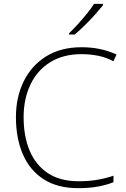

<svg xmlns="http://www.w3.org/2000/svg" viewBox="-20 -970 658 1000"><path d="M405 -688Q309 -688 241.5 -646Q174 -604 138.5 -529.5Q103 -455 103 -359Q103 -259 135 -184Q167 -109 230.5 -67.5Q294 -26 389 -26Q445 -26 489.5 -34Q534 -42 571 -55V-21Q536 -7 491 1.5Q446 10 387 10Q280 10 208 -36Q136 -82 99.5 -165.5Q63 -249 63 -360Q63 -464 103.5 -546.5Q144 -629 220.5 -676.5Q297 -724 405 -724Q505 -724 587 -686L571 -651Q531 -672 489 -680Q447 -688 405 -688ZM516 -942Q499 -921 474.5 -893.5Q450 -866 422 -838.5Q394 -811 369 -790H340V-797Q361 -817 386 -844.5Q411 -872 433.5 -900Q456 -928 470 -950H516Z"/></svg>

Font: Noto Sans Gujarati ExtraLight
Style: Regular
Weight: 200
Designer: Jelle Bosma - Monotype Design Team, Universal Thirst
Foundry: Monotype Imaging Inc.
Version: Version 2.106; ttfautohint (v1.8.4.7-5d5b)